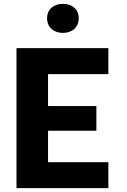

<svg xmlns="http://www.w3.org/2000/svg" viewBox="-20 -981 660 1001"><path d="M66 0H545V-135.5H230.5V-299.5H482.5V-428H230.5V-594.5H545V-730H66ZM308 -809.5C357 -809.5 390.5 -839.5 390.5 -886C390.5 -932 357 -961 308 -961C259 -961 225.5 -932 225.5 -886C225.5 -839.5 259 -809.5 308 -809.5Z"/></svg>

Font: Monaspace Neon ExtraBold
Style: Regular
Weight: 800
Designer: Riley Cran & the Lettermatic Team
Foundry: Lettermatic
Version: Version 1.200 (Monaspace Neon)